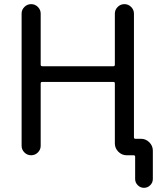

<svg xmlns="http://www.w3.org/2000/svg" viewBox="-20 -775 804 933"><path d="M177.7 -709V-460.9Q177.7 -453.1 185.5 -453.1H531.2Q538.1 -453.1 538.1 -460.9V-709Q538.1 -727.5 551.8 -741.2Q565.4 -754.9 584.5 -754.9Q603.5 -754.9 617.2 -741.2Q630.9 -727.5 630.9 -709V-107.4Q630.9 -100.6 638.7 -100.6H665Q688.5 -100.6 705.6 -83.5Q722.7 -66.4 722.7 -43V94.7Q722.7 112.3 710 125Q697.3 137.7 679.7 137.7Q662.1 137.7 649.4 125Q636.7 112.3 636.7 94.7V-13.7Q636.7 -20.5 628.9 -20.5H624H595.7Q572.3 -20.5 555.2 -37.6Q538.1 -54.7 538.1 -78.1V-369.1Q538.1 -377 531.2 -377H185.5Q177.7 -377 177.7 -369.1V-66.4Q177.7 -47.9 164.1 -34.2Q150.4 -20.5 131.3 -20.5Q112.3 -20.5 98.6 -34.2Q85 -47.9 85 -66.4V-709Q85 -727.5 98.6 -741.2Q112.3 -754.9 131.3 -754.9Q150.4 -754.9 164.1 -741.2Q177.7 -727.5 177.7 -709Z"/></svg>

Font: Gen Jyuu Gothic Regular
Style: Regular
Weight: 400
Designer: [Source Han Sans]
Ryoko NISHIZUKA  (kana & ideographs); Paul D. Hunt (Latin, Greek & Cyrillic); Wenlong ZHANG  (bopomofo
Version: Version 1.002.20150607